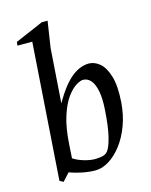

<svg xmlns="http://www.w3.org/2000/svg" viewBox="-109 -764 673 854"><g transform="rotate(-15 227.5 -337.5)"><path d="M77 18 60 8.9 103.5 -620.4H35.1L37.1 -637.1L167.1 -693H193.5L175 -572.1L157.5 -321.8Q180.3 -362 201.7 -389Q223 -416 243.4 -431.8Q263.8 -447.6 283.2 -454.5Q302.5 -461.5 320.5 -461.5Q347 -461.5 370.7 -441.6Q394.5 -421.7 407.9 -376.9Q421.4 -332.1 416 -257Q411.8 -200.2 393.9 -152.2Q376.1 -104.3 349 -68.9Q322 -33.5 290.2 -14Q258.5 5.6 227.5 5.6Q199.5 5.6 167.6 -0.8Q135.7 -7.1 108.9 -17ZM238.1 -43.6Q248.2 -43.6 267.2 -46.1Q286.3 -48.7 297.2 -61.6Q310.1 -77.5 321 -121.1Q332 -164.8 337 -239Q341.2 -294.3 334.3 -329.1Q327.4 -364 312.6 -381.1Q297.9 -398.1 276.5 -398.1Q265.4 -398.1 245 -385.8Q224.6 -373.5 203.1 -344.2Q181.6 -314.8 165.2 -264Q148.7 -213.3 143.9 -137.1L139.9 -73.6Q158.8 -60.7 187.5 -52.1Q216.2 -43.6 238.1 -43.6Z"/></g></svg>

Font: Ancizar Serif Light
Style: Italic
Weight: 300
Italic angle: -4°
Designer: Cesar Puertas, Viviana Monsalve, Julian Moncada, Julian Prieto, Jose Castro, Felipe Aragon, Mariel Hernandez, Sara Alarc
Version: Version 8.100